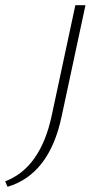

<svg xmlns="http://www.w3.org/2000/svg" viewBox="-150 -430 392 739"><path d="M140 -410H179L87 19Q40 241 -121 289L-130 268Q6 216 49 15Z"/></svg>

Font: Ysabeau Light
Style: Italic
Weight: 300
Italic angle: -12°
Designer: Christian Thalmann (Catharsis Fonts)
Version: Version 0.003